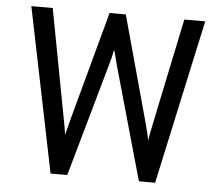

<svg xmlns="http://www.w3.org/2000/svg" viewBox="-51 -757 941 814"><g transform="rotate(5 420.0 -350.0)"><path d="M193 0 50 -700H141L227 -244Q236 -199 240 -169Q240 -170 259 -243L383 -700H452L577 -244Q589 -199 593 -176Q597 -202 606 -245L701 -700H790L638 0H569L434 -478Q419 -533 416 -547Q411 -520 399 -478L264 0Z"/></g></svg>

Font: Overpass
Style: Regular
Weight: 400
Designer: Delve Withrington, Thomas Jockin
Foundry: Delve Fonts
Version: Version 3.000;DELV;Overpass